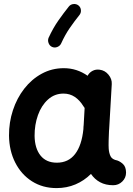

<svg xmlns="http://www.w3.org/2000/svg" viewBox="-20 -901 679 978"><path d="M556.6 42.5Q518.1 42.5 490 27.3Q461.9 12.2 443.4 -15.1Q408.7 19.5 364.3 38.3Q319.8 57.1 268.1 57.1Q197.3 57.1 142.8 22.5Q88.4 -12.2 57.6 -72.8Q26.9 -133.3 25.9 -210Q25.4 -277.3 45.7 -339.1Q65.9 -400.9 103.5 -449.2Q141.1 -497.6 192.6 -525.6Q244.1 -553.7 305.2 -553.7Q371.1 -553.7 426.3 -515.1Q434.6 -531.2 451.2 -540Q467.8 -548.8 487.8 -545.9Q514.6 -542.5 532.7 -520.5Q550.8 -498.5 549.3 -472.7L536.1 -244.6Q535.6 -239.3 535.2 -233.4Q534.2 -212.4 533.4 -185.5Q532.7 -158.7 533.7 -143.6Q535.2 -121.6 543.2 -105Q551.3 -88.4 577.6 -83.5Q593.3 -78.1 607.4 -64.5Q621.6 -50.8 622.1 -22Q622.1 4.9 602.8 23.7Q583.5 42.5 556.6 42.5ZM269.5 -72.3Q328.6 -72.3 362.5 -116.5Q396.5 -160.6 404.8 -243.2Q404.8 -250 405.3 -255.9Q405.3 -260.3 406.2 -264.2L411.1 -351.1Q407.2 -355.5 404.3 -360.8Q386.2 -390.6 360.8 -407.5Q335.4 -424.3 303.7 -424.3Q257.8 -424.3 224.4 -394Q190.9 -363.8 173.3 -314.5Q155.8 -265.1 156.2 -208.5Q157.2 -145 186.5 -108.6Q215.8 -72.3 269.5 -72.3ZM379.4 -873.5Q390.6 -864.7 392.1 -850.3Q393.6 -835.9 384.8 -824.7Q357.4 -790.5 334.5 -757.1Q311.5 -723.6 291.5 -679.7Q285.6 -667 271.7 -661.6Q257.8 -656.2 245.1 -662.1Q232.9 -667.5 227.5 -681.4Q222.2 -695.3 227.5 -708.5Q250.5 -758.3 276.9 -795.9Q303.2 -833.5 330.6 -867.7Q339.4 -878.9 354 -880.4Q368.7 -881.8 379.4 -873.5Z"/></svg>

Font: Mikhak-DS1-FD Bold
Style: Bold
Weight: 700
Designer: Amin Abedi
Version: Version 3.2